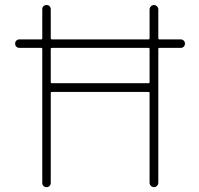

<svg xmlns="http://www.w3.org/2000/svg" viewBox="-20 -775 803 774"><path d="M189.5 -582Q184.6 -582 184.6 -578.1V-443.4Q184.6 -439.5 189.5 -439.5H578.1Q583 -439.5 583 -443.4V-578.1Q583 -582 578.1 -582ZM583 -737.3Q583 -744.1 588.4 -749.5Q593.8 -754.9 600.6 -754.9Q607.4 -754.9 612.8 -749.5Q618.2 -744.1 618.2 -737.3V-621.1Q618.2 -616.2 623 -616.2H709Q715.8 -616.2 720.7 -611.3Q725.6 -606.4 725.6 -599.1Q725.6 -591.8 720.7 -586.9Q715.8 -582 709 -582H623Q618.2 -582 618.2 -578.1V-38.1Q618.2 -31.2 612.8 -25.9Q607.4 -20.5 600.6 -20.5Q593.8 -20.5 588.4 -25.9Q583 -31.2 583 -38.1V-400.4Q583 -404.3 578.1 -404.3H189.5Q184.6 -404.3 184.6 -400.4V-37.1Q184.6 -30.3 179.7 -25.4Q174.8 -20.5 167.5 -20.5Q160.2 -20.5 155.3 -25.4Q150.4 -30.3 150.4 -37.1V-578.1Q150.4 -582 146.5 -582H58.6Q50.8 -582 45.9 -586.9Q41 -591.8 41 -599.1Q41 -606.4 45.9 -611.3Q50.8 -616.2 58.6 -616.2H146.5Q150.4 -616.2 150.4 -621.1V-738.3Q150.4 -745.1 155.3 -750Q160.2 -754.9 167.5 -754.9Q174.8 -754.9 179.7 -750Q184.6 -745.1 184.6 -738.3V-621.1Q184.6 -616.2 189.5 -616.2H578.1Q583 -616.2 583 -621.1Z"/></svg>

Font: Gen Jyuu Gothic ExtraLight
Style: Regular
Weight: 100
Designer: [Source Han Sans]
Ryoko NISHIZUKA  (kana & ideographs); Paul D. Hunt (Latin, Greek & Cyrillic); Wenlong ZHANG  (bopomofo
Version: Version 1.002.20150607